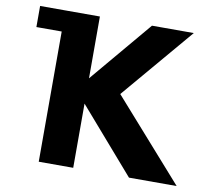

<svg xmlns="http://www.w3.org/2000/svg" viewBox="-87 -928 1165 1031"><g transform="rotate(10 495.0 -412.5)"><path d="M940 0H680L376 -350V0H188V-710H50V-825H188H376V-488L660 -825H888L556 -434Z"/></g></svg>

Font: Hussar
Style: BoldWeb
Weight: 700
Foundry: Cannot Into Space Fonts
Version: Version 2.00